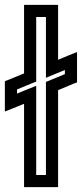

<svg xmlns="http://www.w3.org/2000/svg" viewBox="-82 -745 337 790"><path d="M235 -423V-494V-531L200 -517L157 -499V-700V-725H132H42H17V-700V-443L-46 -417L-62 -411V-394V-323V-286L-27 -300L17 -318V0V25H42H132H157V0V-374L219 -400L235 -406V-423ZM185 -440 122 -414 107 -408V-391V-25H67V-355V-392L32 -378L-12 -360V-377L51 -403L67 -409V-426V-675H107V-462V-425L141 -439L185 -457V-440Z"/></svg>

Font: Gamestation DisplayOutline
Style: Regular
Weight: 400
Designer: Jonas Hecksher
Foundry: Jonas Hecksher, Playtypeª, e-types AS
Version: Version 1.003